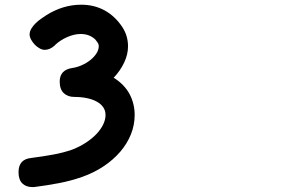

<svg xmlns="http://www.w3.org/2000/svg" viewBox="-20 -633 1244 804"><path d="M208.5 -441.9Q188.5 -424.3 167 -424.3Q156.7 -424.3 145.5 -430.7Q134.3 -437 125.2 -446.5Q116.2 -456.1 110.1 -467.3Q104 -478.5 104 -488.3Q104 -501 111.1 -512.9Q118.2 -524.9 128.9 -535.4Q139.6 -545.9 151.9 -554.4Q164.1 -563 173.8 -569.3Q244.1 -613.3 319.8 -613.3Q374.5 -613.3 418.2 -589.4Q461.9 -565.4 492.7 -519Q505.4 -499 510.7 -479.2Q516.1 -459.5 516.1 -439Q516.1 -405.3 500 -371.1Q483.9 -336.9 456.1 -307.6Q501.5 -278.8 522.7 -238.8Q543.9 -198.7 543.9 -151.4Q543.9 -109.4 528.3 -70.6Q512.7 -31.7 483.9 2Q455.1 35.6 414.8 62.7Q374.5 89.8 325.2 107.4Q276.4 124.5 226.1 134Q175.8 143.6 125.5 149.9Q123 150.4 120.4 150.4Q117.7 150.4 115.7 150.4Q88.9 150.4 73.2 134.8Q57.6 119.1 57.6 87.9Q57.6 32.7 112.8 28.3H111.8Q157.7 22.5 202.1 14.4Q246.6 6.3 283.2 -6.8Q314.5 -19 340.1 -35.9Q365.7 -52.7 383.8 -71.8Q401.9 -90.8 411.9 -111.3Q421.9 -131.8 421.9 -151.4Q421.9 -169.4 412.6 -183.3Q403.3 -197.3 386 -207Q368.7 -216.8 344.7 -221.9Q320.8 -227.1 291.5 -227.1Q263.7 -227.1 246.8 -243.2Q230 -259.3 230 -291.5Q230 -339.8 281.7 -348.1Q302.7 -351.1 322.8 -360.1Q342.8 -369.1 358.4 -381.6Q374 -394 383.8 -409.2Q393.6 -424.3 393.6 -440.4Q393.6 -445.3 391.1 -450.7Q388.7 -456.1 379.9 -466.3L381.3 -465.3Q356.9 -490.7 317.4 -490.7Q304.2 -490.7 289.8 -487.3Q275.4 -483.9 261 -477.5Q246.6 -471.2 233.2 -462.4Q219.7 -453.6 209.5 -443.4Z"/></svg>

Font: Erica Type
Style: Bold Italic
Weight: 700
Monospace: yes
Designer: Peter Wiegel
Foundry: Peter Wiegel
Version: Version 1.000 2010 initial release